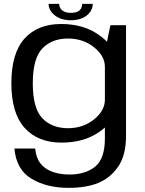

<svg xmlns="http://www.w3.org/2000/svg" viewBox="-20 -718 736 972"><path d="M327.5 233Q415.5 233 476.5 208.5Q537.5 184 577.8 126.2Q618 68.5 618 -29V-590.5H539L511 -456.5V-17.5Q511 85.5 461.8 125.5Q412.5 165.5 331.5 165.5Q283 165.5 244.8 151.5Q206.5 137.5 184.5 109Q162.5 80.5 158 34H53Q62.5 141 139.5 187Q216.5 233 327.5 233ZM291 4Q403.5 4 480.2 -48.5Q557 -101 557 -154L511 -213Q511 -158 456 -113.5Q401 -69 324 -69Q243 -69 194.5 -119.2Q146 -169.5 146 -296Q146 -422.5 194.5 -472.8Q243 -523 324 -523Q401 -523 456 -478.8Q511 -434.5 511 -380L556.5 -436.5Q556.5 -488 479.2 -542.2Q402 -596.5 289.5 -596.5Q170.5 -596.5 104 -522.5Q37.5 -448.5 37.5 -296.5Q37.5 -145 104.8 -70.5Q172 4 291 4ZM337.5 -615.5Q374 -615.5 398.8 -627.2Q423.5 -639 436.5 -657.8Q449.5 -676.5 449.5 -698.5H396Q396 -686.5 390.8 -676Q385.5 -665.5 372.8 -659.2Q360 -653 337.5 -653Q317.5 -653 304.8 -659.5Q292 -666 285.8 -676.2Q279.5 -686.5 279.5 -698.5H226Q226 -676.5 240 -657.8Q254 -639 279 -627.2Q304 -615.5 337.5 -615.5Z"/></svg>

Font: Anybody SemiExpanded
Style: Regular
Weight: 400
Width: 6
Designer: Tyler Finck
Foundry: Etcetera Type Company
Version: Version 1.113;gftools[0.9.25]